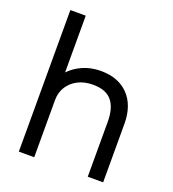

<svg xmlns="http://www.w3.org/2000/svg" viewBox="-141 -889 896 996"><g transform="rotate(20 307.0 -391.0)"><path d="M457 0V-197.5Q457 -211.5 457 -230.8Q457 -250 457 -269.8Q457 -289.5 457 -303.5Q457 -380 424.2 -419Q391.5 -458 320.5 -458Q273 -458 237.2 -439.5Q201.5 -421 181.5 -389Q161.5 -357 161.5 -316.5L107.5 -333Q107.5 -390 137.2 -436.8Q167 -483.5 218.8 -511.2Q270.5 -539 336 -539Q431.5 -539 486.8 -481.5Q542 -424 542 -322.5Q542 -296 542 -261.5Q542 -227 542 -189V0ZM76.5 0V-781.5H161.5V0Z"/></g></svg>

Font: Epilogue
Style: Regular
Weight: 400
Designer: Tyler Finck
Foundry: Etcetera Type Co
Version: Version 2.112